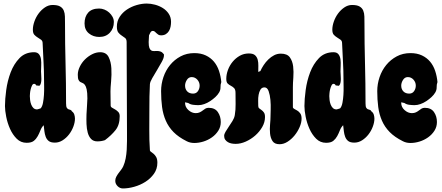

<svg xmlns="http://www.w3.org/2000/svg" viewBox="-20 -806 2491 1081"><path d="M276 -778Q304 -778 318.5 -769.5Q333 -761 339 -746.5Q345 -732 345.5 -713Q346 -694 346 -674Q346 -561 349 -449Q352 -337 352 -224Q352 -206 356 -199.5Q360 -193 365 -191Q370 -189 376 -187.5Q382 -186 385 -179Q395 -172 398.5 -160.5Q402 -149 402 -138Q402 -117 393 -93Q384 -69 368.5 -49Q353 -29 332.5 -16Q312 -3 289 -3Q266 -3 254.5 -12Q243 -21 237.5 -35.5Q232 -50 230 -67Q228 -84 226 -101Q214 -89 207.5 -72Q201 -55 192.5 -39.5Q184 -24 170.5 -13Q157 -2 130 -2Q97 -2 74 -25Q51 -48 36.5 -80.5Q22 -113 15 -148.5Q8 -184 8 -209Q8 -247 15 -299Q22 -351 40 -398.5Q58 -446 90 -479Q122 -512 172 -512Q191 -512 200 -500Q209 -488 211 -471Q213 -454 212 -435.5Q211 -417 211 -404Q211 -396 212 -384.5Q213 -373 213 -361Q213 -349 210.5 -338.5Q208 -328 202 -323L184 -325Q180 -334 172 -334Q165 -334 160.5 -325Q156 -316 153 -304.5Q150 -293 149 -281.5Q148 -270 148 -265Q148 -256 149.5 -243Q151 -230 155.5 -218Q160 -206 168 -198Q176 -190 189 -190Q191 -190 198.5 -192.5Q206 -195 209 -196Q218 -206 222 -227Q226 -248 227.5 -271.5Q229 -295 228.5 -318Q228 -341 228 -355Q228 -407 225 -459Q222 -511 220 -563Q220 -576 211 -582.5Q202 -589 192 -595Q182 -601 173.5 -610Q165 -619 165 -639Q165 -660 173.5 -684.5Q182 -709 197 -729.5Q212 -750 232.5 -764Q253 -778 276 -778Z M538 -758Q553 -758 568 -752Q583 -746 594.5 -735.5Q606 -725 613.5 -711.5Q621 -698 621 -682Q621 -646 598.5 -622Q576 -598 539 -598Q505 -598 480.5 -618Q456 -638 456 -674Q456 -712 476.5 -735Q497 -758 538 -758ZM544 -512Q578 -512 591.5 -485Q605 -458 607 -421.5Q609 -385 605.5 -348Q602 -311 602 -292L603 -212Q603 -204 611 -199.5Q619 -195 628.5 -189.5Q638 -184 646 -175.5Q654 -167 654 -152Q654 -103 630.5 -73.5Q607 -44 571 -17Q551 -10 528 -10Q506 -10 493 -23.5Q480 -37 474 -59Q468 -81 467 -108Q466 -135 467 -162Q468 -189 470 -213Q472 -237 472 -252Q472 -285 468 -302.5Q464 -320 458 -328Q452 -336 445 -338.5Q438 -341 432 -344.5Q426 -348 422 -356.5Q418 -365 418 -385Q418 -407 429 -430Q440 -453 458 -471Q476 -489 498.5 -500.5Q521 -512 544 -512Z M806 -786Q829 -786 853 -779.5Q877 -773 897 -760.5Q917 -748 930 -728.5Q943 -709 943 -683Q943 -670 940.5 -656.5Q938 -643 931.5 -632Q925 -621 914 -614Q903 -607 887 -607Q877 -607 871 -611Q865 -615 860.5 -619.5Q856 -624 851.5 -628Q847 -632 840 -632Q832 -632 826.5 -622.5Q821 -613 819 -607L817 -569Q817 -547 821 -536.5Q825 -526 831.5 -522Q838 -518 847 -518.5Q856 -519 865.5 -519Q875 -519 884.5 -515.5Q894 -512 903 -500V-493Q903 -480 891 -458Q879 -436 864.5 -412Q850 -388 837.5 -366.5Q825 -345 824 -332Q822 -298 821.5 -263.5Q821 -229 821 -195Q821 -138 820.5 -78Q820 -18 824 40Q824 45 831 49.5Q838 54 845.5 60.5Q853 67 859.5 78.5Q866 90 866 110Q866 145 847 172Q828 199 799 217.5Q770 236 736 245.5Q702 255 672 255Q655 255 642 242Q629 229 629 212Q629 200 634.5 189.5Q640 179 647 169.5Q654 160 661.5 150.5Q669 141 674 130Q683 110 687.5 86Q692 62 693.5 37Q695 12 695 -12.5Q695 -37 695 -59Q695 -187 694 -314Q693 -441 693 -569Q693 -585 684.5 -592Q676 -599 665.5 -605.5Q655 -612 646.5 -622.5Q638 -633 638 -656Q638 -687 654 -711.5Q670 -736 695 -752.5Q720 -769 749.5 -777.5Q779 -786 806 -786Z M1074 -507Q1111 -507 1138.5 -494Q1166 -481 1184.5 -459Q1203 -437 1213 -407Q1223 -377 1226 -344Q1221 -330 1221.5 -315Q1222 -300 1214 -286Q1206 -272 1192.5 -259.5Q1179 -247 1163 -236.5Q1147 -226 1130 -220Q1113 -214 1097 -214Q1083 -214 1067 -216Q1051 -218 1040 -226L1022 -230V-226Q1022 -203 1041 -186Q1060 -169 1082 -169Q1095 -169 1104.5 -173.5Q1114 -178 1121.5 -184Q1129 -190 1136.5 -194.5Q1144 -199 1155 -199Q1190 -199 1206.5 -175Q1223 -151 1223 -119Q1223 -92 1209 -70Q1195 -48 1173 -32.5Q1151 -17 1125 -9Q1099 -1 1074 -1Q1050 -1 1031 -11Q985 -34 957 -62.5Q929 -91 913.5 -126.5Q898 -162 892.5 -203.5Q887 -245 887 -293Q887 -333 900 -371.5Q913 -410 937.5 -440Q962 -470 996.5 -488.5Q1031 -507 1074 -507ZM1022 -324Q1022 -304 1034 -291.5Q1046 -279 1067 -279Q1085 -279 1094.5 -293Q1104 -307 1104 -324Q1104 -343 1091 -357.5Q1078 -372 1059 -372Q1042 -372 1032 -356Q1022 -340 1022 -324Z M1381 -505Q1405 -505 1416 -495Q1427 -485 1431 -469.5Q1435 -454 1434.5 -435.5Q1434 -417 1434 -401L1446 -406Q1453 -422 1464.5 -439.5Q1476 -457 1491 -471.5Q1506 -486 1523.5 -495Q1541 -504 1561 -504Q1597 -504 1612 -483Q1627 -462 1630.5 -432Q1634 -402 1631.5 -369.5Q1629 -337 1629 -315V-203Q1629 -197 1636.5 -193Q1644 -189 1653.5 -183.5Q1663 -178 1670.5 -167.5Q1678 -157 1678 -138Q1678 -116 1667 -90.5Q1656 -65 1638.5 -43.5Q1621 -22 1599 -8Q1577 6 1554 6Q1526 6 1514.5 -11.5Q1503 -29 1500.5 -54Q1498 -79 1500.5 -105.5Q1503 -132 1503 -149Q1503 -161 1504 -188.5Q1505 -216 1502.5 -243.5Q1500 -271 1492.5 -292.5Q1485 -314 1469 -314Q1454 -314 1446.5 -301.5Q1439 -289 1436 -272Q1433 -255 1433.5 -237.5Q1434 -220 1434 -209Q1434 -200 1440 -195.5Q1446 -191 1453 -186Q1460 -181 1466 -172.5Q1472 -164 1472 -147Q1472 -118 1456.5 -91Q1441 -64 1417 -43Q1393 -22 1364 -9Q1335 4 1307 4Q1296 4 1284.5 2Q1273 0 1263.5 -5.5Q1254 -11 1248 -19.5Q1242 -28 1242 -41Q1242 -51 1250 -64.5Q1258 -78 1268.5 -93.5Q1279 -109 1289 -125Q1299 -141 1302 -158Q1307 -188 1306.5 -220.5Q1306 -253 1306 -283Q1306 -302 1298 -310Q1290 -318 1280 -323Q1270 -328 1262 -335.5Q1254 -343 1254 -362Q1254 -387 1263.5 -412.5Q1273 -438 1290 -458.5Q1307 -479 1330 -492Q1353 -505 1381 -505Z M1962 -778Q1990 -778 2004.5 -769.5Q2019 -761 2025 -746.5Q2031 -732 2031.5 -713Q2032 -694 2032 -674Q2032 -561 2035 -449Q2038 -337 2038 -224Q2038 -206 2042 -199.5Q2046 -193 2051 -191Q2056 -189 2062 -187.5Q2068 -186 2071 -179Q2081 -172 2084.5 -160.5Q2088 -149 2088 -138Q2088 -117 2079 -93Q2070 -69 2054.5 -49Q2039 -29 2018.5 -16Q1998 -3 1975 -3Q1952 -3 1940.5 -12Q1929 -21 1923.5 -35.5Q1918 -50 1916 -67Q1914 -84 1912 -101Q1900 -89 1893.5 -72Q1887 -55 1878.5 -39.5Q1870 -24 1856.5 -13Q1843 -2 1816 -2Q1783 -2 1760 -25Q1737 -48 1722.5 -80.5Q1708 -113 1701 -148.5Q1694 -184 1694 -209Q1694 -247 1701 -299Q1708 -351 1726 -398.5Q1744 -446 1776 -479Q1808 -512 1858 -512Q1877 -512 1886 -500Q1895 -488 1897 -471Q1899 -454 1898 -435.5Q1897 -417 1897 -404Q1897 -396 1898 -384.5Q1899 -373 1899 -361Q1899 -349 1896.5 -338.5Q1894 -328 1888 -323L1870 -325Q1866 -334 1858 -334Q1851 -334 1846.5 -325Q1842 -316 1839 -304.5Q1836 -293 1835 -281.5Q1834 -270 1834 -265Q1834 -256 1835.5 -243Q1837 -230 1841.5 -218Q1846 -206 1854 -198Q1862 -190 1875 -190Q1877 -190 1884.5 -192.5Q1892 -195 1895 -196Q1904 -206 1908 -227Q1912 -248 1913.5 -271.5Q1915 -295 1914.5 -318Q1914 -341 1914 -355Q1914 -407 1911 -459Q1908 -511 1906 -563Q1906 -576 1897 -582.5Q1888 -589 1878 -595Q1868 -601 1859.5 -610Q1851 -619 1851 -639Q1851 -660 1859.5 -684.5Q1868 -709 1883 -729.5Q1898 -750 1918.5 -764Q1939 -778 1962 -778Z M2291 -507Q2328 -507 2355.5 -494Q2383 -481 2401.5 -459Q2420 -437 2430 -407Q2440 -377 2443 -344Q2438 -330 2438.5 -315Q2439 -300 2431 -286Q2423 -272 2409.5 -259.5Q2396 -247 2380 -236.5Q2364 -226 2347 -220Q2330 -214 2314 -214Q2300 -214 2284 -216Q2268 -218 2257 -226L2239 -230V-226Q2239 -203 2258 -186Q2277 -169 2299 -169Q2312 -169 2321.5 -173.5Q2331 -178 2338.5 -184Q2346 -190 2353.5 -194.5Q2361 -199 2372 -199Q2407 -199 2423.5 -175Q2440 -151 2440 -119Q2440 -92 2426 -70Q2412 -48 2390 -32.5Q2368 -17 2342 -9Q2316 -1 2291 -1Q2267 -1 2248 -11Q2202 -34 2174 -62.5Q2146 -91 2130.5 -126.5Q2115 -162 2109.5 -203.5Q2104 -245 2104 -293Q2104 -333 2117 -371.5Q2130 -410 2154.5 -440Q2179 -470 2213.5 -488.5Q2248 -507 2291 -507ZM2239 -324Q2239 -304 2251 -291.5Q2263 -279 2284 -279Q2302 -279 2311.5 -293Q2321 -307 2321 -324Q2321 -343 2308 -357.5Q2295 -372 2276 -372Q2259 -372 2249 -356Q2239 -340 2239 -324Z"/></svg>

Font: r_Neptun CAT
Style: Regular
Weight: 400
Foundry: Peter Wiegel, CAT-Fonts
Version: Version 1.000;June 8, 2024;FontCreator 14.0.0.2814 32-bit